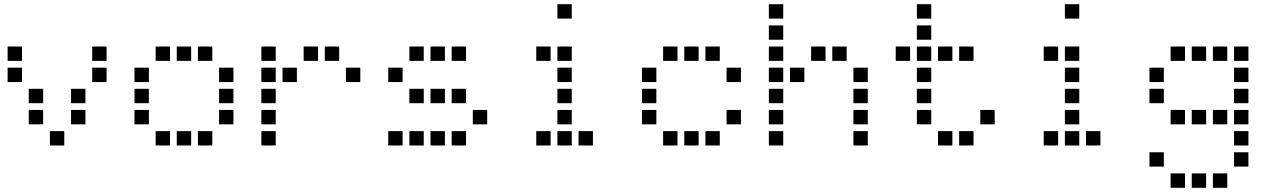

<svg xmlns="http://www.w3.org/2000/svg" viewBox="-20 -704 6040 908"><path d="M17 -484Q16 -484 16 -484Q16 -484 16 -483V-417Q16 -416 16 -416Q16 -416 17 -416H83Q84 -416 84 -416Q84 -416 84 -417V-483Q84 -484 84 -484Q84 -484 83 -484ZM417 -484Q416 -484 416 -484Q416 -484 416 -483V-417Q416 -416 416 -416Q416 -416 417 -416H483Q484 -416 484 -416Q484 -416 484 -417V-483Q484 -484 484 -484Q484 -484 483 -484ZM17 -384Q16 -384 16 -384Q16 -384 16 -383V-317Q16 -316 16 -316Q16 -316 17 -316H83Q84 -316 84 -316Q84 -316 84 -317V-383Q84 -384 84 -384Q84 -384 83 -384ZM417 -384Q416 -384 416 -384Q416 -384 416 -383V-317Q416 -316 416 -316Q416 -316 417 -316H483Q484 -316 484 -316Q484 -316 484 -317V-383Q484 -384 484 -384Q484 -384 483 -384ZM117 -284Q116 -284 116 -284Q116 -284 116 -283V-217Q116 -216 116 -216Q116 -216 117 -216H183Q184 -216 184 -216Q184 -216 184 -217V-283Q184 -284 184 -284Q184 -284 183 -284ZM317 -284Q316 -284 316 -284Q316 -284 316 -283V-217Q316 -216 316 -216Q316 -216 317 -216H383Q384 -216 384 -216Q384 -216 384 -217V-283Q384 -284 384 -284Q384 -284 383 -284ZM117 -184Q116 -184 116 -184Q116 -184 116 -183V-117Q116 -116 116 -116Q116 -116 117 -116H183Q184 -116 184 -116Q184 -116 184 -117V-183Q184 -184 184 -184Q184 -184 183 -184ZM317 -184Q316 -184 316 -184Q316 -184 316 -183V-117Q316 -116 316 -116Q316 -116 317 -116H383Q384 -116 384 -116Q384 -116 384 -117V-183Q384 -184 384 -184Q384 -184 383 -184ZM217 -84Q216 -84 216 -84Q216 -84 216 -83V-17Q216 -16 216 -16Q216 -16 217 -16H283Q284 -16 284 -16Q284 -16 284 -17V-83Q284 -84 284 -84Q284 -84 283 -84Z M717 -484Q716 -484 716 -484Q716 -484 716 -483V-417Q716 -416 716 -416Q716 -416 717 -416H783Q784 -416 784 -416Q784 -416 784 -417V-483Q784 -484 784 -484Q784 -484 783 -484ZM817 -484Q816 -484 816 -484Q816 -484 816 -483V-417Q816 -416 816 -416Q816 -416 817 -416H883Q884 -416 884 -416Q884 -416 884 -417V-483Q884 -484 884 -484Q884 -484 883 -484ZM917 -484Q916 -484 916 -484Q916 -484 916 -483V-417Q916 -416 916 -416Q916 -416 917 -416H983Q984 -416 984 -416Q984 -416 984 -417V-483Q984 -484 984 -484Q984 -484 983 -484ZM617 -384Q616 -384 616 -384Q616 -384 616 -383V-317Q616 -316 616 -316Q616 -316 617 -316H683Q684 -316 684 -316Q684 -316 684 -317V-383Q684 -384 684 -384Q684 -384 683 -384ZM1017 -384Q1016 -384 1016 -384Q1016 -384 1016 -383V-317Q1016 -316 1016 -316Q1016 -316 1017 -316H1083Q1084 -316 1084 -316Q1084 -316 1084 -317V-383Q1084 -384 1084 -384Q1084 -384 1083 -384ZM617 -284Q616 -284 616 -284Q616 -284 616 -283V-217Q616 -216 616 -216Q616 -216 617 -216H683Q684 -216 684 -216Q684 -216 684 -217V-283Q684 -284 684 -284Q684 -284 683 -284ZM1017 -284Q1016 -284 1016 -284Q1016 -284 1016 -283V-217Q1016 -216 1016 -216Q1016 -216 1017 -216H1083Q1084 -216 1084 -216Q1084 -216 1084 -217V-283Q1084 -284 1084 -284Q1084 -284 1083 -284ZM617 -184Q616 -184 616 -184Q616 -184 616 -183V-117Q616 -116 616 -116Q616 -116 617 -116H683Q684 -116 684 -116Q684 -116 684 -117V-183Q684 -184 684 -184Q684 -184 683 -184ZM1017 -184Q1016 -184 1016 -184Q1016 -184 1016 -183V-117Q1016 -116 1016 -116Q1016 -116 1017 -116H1083Q1084 -116 1084 -116Q1084 -116 1084 -117V-183Q1084 -184 1084 -184Q1084 -184 1083 -184ZM717 -84Q716 -84 716 -84Q716 -84 716 -83V-17Q716 -16 716 -16Q716 -16 717 -16H783Q784 -16 784 -16Q784 -16 784 -17V-83Q784 -84 784 -84Q784 -84 783 -84ZM817 -84Q816 -84 816 -84Q816 -84 816 -83V-17Q816 -16 816 -16Q816 -16 817 -16H883Q884 -16 884 -16Q884 -16 884 -17V-83Q884 -84 884 -84Q884 -84 883 -84ZM917 -84Q916 -84 916 -84Q916 -84 916 -83V-17Q916 -16 916 -16Q916 -16 917 -16H983Q984 -16 984 -16Q984 -16 984 -17V-83Q984 -84 984 -84Q984 -84 983 -84Z M1217 -484Q1216 -484 1216 -484Q1216 -484 1216 -483V-417Q1216 -416 1216 -416Q1216 -416 1217 -416H1283Q1284 -416 1284 -416Q1284 -416 1284 -417V-483Q1284 -484 1284 -484Q1284 -484 1283 -484ZM1417 -484Q1416 -484 1416 -484Q1416 -484 1416 -483V-417Q1416 -416 1416 -416Q1416 -416 1417 -416H1483Q1484 -416 1484 -416Q1484 -416 1484 -417V-483Q1484 -484 1484 -484Q1484 -484 1483 -484ZM1517 -484Q1516 -484 1516 -484Q1516 -484 1516 -483V-417Q1516 -416 1516 -416Q1516 -416 1517 -416H1583Q1584 -416 1584 -416Q1584 -416 1584 -417V-483Q1584 -484 1584 -484Q1584 -484 1583 -484ZM1217 -384Q1216 -384 1216 -384Q1216 -384 1216 -383V-317Q1216 -316 1216 -316Q1216 -316 1217 -316H1283Q1284 -316 1284 -316Q1284 -316 1284 -317V-383Q1284 -384 1284 -384Q1284 -384 1283 -384ZM1317 -384Q1316 -384 1316 -384Q1316 -384 1316 -383V-317Q1316 -316 1316 -316Q1316 -316 1317 -316H1383Q1384 -316 1384 -316Q1384 -316 1384 -317V-383Q1384 -384 1384 -384Q1384 -384 1383 -384ZM1617 -384Q1616 -384 1616 -384Q1616 -384 1616 -383V-317Q1616 -316 1616 -316Q1616 -316 1617 -316H1683Q1684 -316 1684 -316Q1684 -316 1684 -317V-383Q1684 -384 1684 -384Q1684 -384 1683 -384ZM1217 -284Q1216 -284 1216 -284Q1216 -284 1216 -283V-217Q1216 -216 1216 -216Q1216 -216 1217 -216H1283Q1284 -216 1284 -216Q1284 -216 1284 -217V-283Q1284 -284 1284 -284Q1284 -284 1283 -284ZM1217 -184Q1216 -184 1216 -184Q1216 -184 1216 -183V-117Q1216 -116 1216 -116Q1216 -116 1217 -116H1283Q1284 -116 1284 -116Q1284 -116 1284 -117V-183Q1284 -184 1284 -184Q1284 -184 1283 -184ZM1217 -84Q1216 -84 1216 -84Q1216 -84 1216 -83V-17Q1216 -16 1216 -16Q1216 -16 1217 -16H1283Q1284 -16 1284 -16Q1284 -16 1284 -17V-83Q1284 -84 1284 -84Q1284 -84 1283 -84Z M1917 -484Q1916 -484 1916 -484Q1916 -484 1916 -483V-417Q1916 -416 1916 -416Q1916 -416 1917 -416H1983Q1984 -416 1984 -416Q1984 -416 1984 -417V-483Q1984 -484 1984 -484Q1984 -484 1983 -484ZM2017 -484Q2016 -484 2016 -484Q2016 -484 2016 -483V-417Q2016 -416 2016 -416Q2016 -416 2017 -416H2083Q2084 -416 2084 -416Q2084 -416 2084 -417V-483Q2084 -484 2084 -484Q2084 -484 2083 -484ZM2117 -484Q2116 -484 2116 -484Q2116 -484 2116 -483V-417Q2116 -416 2116 -416Q2116 -416 2117 -416H2183Q2184 -416 2184 -416Q2184 -416 2184 -417V-483Q2184 -484 2184 -484Q2184 -484 2183 -484ZM1817 -384Q1816 -384 1816 -384Q1816 -384 1816 -383V-317Q1816 -316 1816 -316Q1816 -316 1817 -316H1883Q1884 -316 1884 -316Q1884 -316 1884 -317V-383Q1884 -384 1884 -384Q1884 -384 1883 -384ZM1917 -284Q1916 -284 1916 -284Q1916 -284 1916 -283V-217Q1916 -216 1916 -216Q1916 -216 1917 -216H1983Q1984 -216 1984 -216Q1984 -216 1984 -217V-283Q1984 -284 1984 -284Q1984 -284 1983 -284ZM2017 -284Q2016 -284 2016 -284Q2016 -284 2016 -283V-217Q2016 -216 2016 -216Q2016 -216 2017 -216H2083Q2084 -216 2084 -216Q2084 -216 2084 -217V-283Q2084 -284 2084 -284Q2084 -284 2083 -284ZM2117 -284Q2116 -284 2116 -284Q2116 -284 2116 -283V-217Q2116 -216 2116 -216Q2116 -216 2117 -216H2183Q2184 -216 2184 -216Q2184 -216 2184 -217V-283Q2184 -284 2184 -284Q2184 -284 2183 -284ZM2217 -184Q2216 -184 2216 -184Q2216 -184 2216 -183V-117Q2216 -116 2216 -116Q2216 -116 2217 -116H2283Q2284 -116 2284 -116Q2284 -116 2284 -117V-183Q2284 -184 2284 -184Q2284 -184 2283 -184ZM1817 -84Q1816 -84 1816 -84Q1816 -84 1816 -83V-17Q1816 -16 1816 -16Q1816 -16 1817 -16H1883Q1884 -16 1884 -16Q1884 -16 1884 -17V-83Q1884 -84 1884 -84Q1884 -84 1883 -84ZM1917 -84Q1916 -84 1916 -84Q1916 -84 1916 -83V-17Q1916 -16 1916 -16Q1916 -16 1917 -16H1983Q1984 -16 1984 -16Q1984 -16 1984 -17V-83Q1984 -84 1984 -84Q1984 -84 1983 -84ZM2017 -84Q2016 -84 2016 -84Q2016 -84 2016 -83V-17Q2016 -16 2016 -16Q2016 -16 2017 -16H2083Q2084 -16 2084 -16Q2084 -16 2084 -17V-83Q2084 -84 2084 -84Q2084 -84 2083 -84ZM2117 -84Q2116 -84 2116 -84Q2116 -84 2116 -83V-17Q2116 -16 2116 -16Q2116 -16 2117 -16H2183Q2184 -16 2184 -16Q2184 -16 2184 -17V-83Q2184 -84 2184 -84Q2184 -84 2183 -84Z M2617 -684Q2616 -684 2616 -684Q2616 -684 2616 -683V-617Q2616 -616 2616 -616Q2616 -616 2617 -616H2683Q2684 -616 2684 -616Q2684 -616 2684 -617V-683Q2684 -684 2684 -684Q2684 -684 2683 -684ZM2517 -484Q2516 -484 2516 -484Q2516 -484 2516 -483V-417Q2516 -416 2516 -416Q2516 -416 2517 -416H2583Q2584 -416 2584 -416Q2584 -416 2584 -417V-483Q2584 -484 2584 -484Q2584 -484 2583 -484ZM2617 -484Q2616 -484 2616 -484Q2616 -484 2616 -483V-417Q2616 -416 2616 -416Q2616 -416 2617 -416H2683Q2684 -416 2684 -416Q2684 -416 2684 -417V-483Q2684 -484 2684 -484Q2684 -484 2683 -484ZM2617 -384Q2616 -384 2616 -384Q2616 -384 2616 -383V-317Q2616 -316 2616 -316Q2616 -316 2617 -316H2683Q2684 -316 2684 -316Q2684 -316 2684 -317V-383Q2684 -384 2684 -384Q2684 -384 2683 -384ZM2617 -284Q2616 -284 2616 -284Q2616 -284 2616 -283V-217Q2616 -216 2616 -216Q2616 -216 2617 -216H2683Q2684 -216 2684 -216Q2684 -216 2684 -217V-283Q2684 -284 2684 -284Q2684 -284 2683 -284ZM2617 -184Q2616 -184 2616 -184Q2616 -184 2616 -183V-117Q2616 -116 2616 -116Q2616 -116 2617 -116H2683Q2684 -116 2684 -116Q2684 -116 2684 -117V-183Q2684 -184 2684 -184Q2684 -184 2683 -184ZM2517 -84Q2516 -84 2516 -84Q2516 -84 2516 -83V-17Q2516 -16 2516 -16Q2516 -16 2517 -16H2583Q2584 -16 2584 -16Q2584 -16 2584 -17V-83Q2584 -84 2584 -84Q2584 -84 2583 -84ZM2617 -84Q2616 -84 2616 -84Q2616 -84 2616 -83V-17Q2616 -16 2616 -16Q2616 -16 2617 -16H2683Q2684 -16 2684 -16Q2684 -16 2684 -17V-83Q2684 -84 2684 -84Q2684 -84 2683 -84ZM2717 -84Q2716 -84 2716 -84Q2716 -84 2716 -83V-17Q2716 -16 2716 -16Q2716 -16 2717 -16H2783Q2784 -16 2784 -16Q2784 -16 2784 -17V-83Q2784 -84 2784 -84Q2784 -84 2783 -84Z M3117 -484Q3116 -484 3116 -484Q3116 -484 3116 -483V-417Q3116 -416 3116 -416Q3116 -416 3117 -416H3183Q3184 -416 3184 -416Q3184 -416 3184 -417V-483Q3184 -484 3184 -484Q3184 -484 3183 -484ZM3217 -484Q3216 -484 3216 -484Q3216 -484 3216 -483V-417Q3216 -416 3216 -416Q3216 -416 3217 -416H3283Q3284 -416 3284 -416Q3284 -416 3284 -417V-483Q3284 -484 3284 -484Q3284 -484 3283 -484ZM3317 -484Q3316 -484 3316 -484Q3316 -484 3316 -483V-417Q3316 -416 3316 -416Q3316 -416 3317 -416H3383Q3384 -416 3384 -416Q3384 -416 3384 -417V-483Q3384 -484 3384 -484Q3384 -484 3383 -484ZM3017 -384Q3016 -384 3016 -384Q3016 -384 3016 -383V-317Q3016 -316 3016 -316Q3016 -316 3017 -316H3083Q3084 -316 3084 -316Q3084 -316 3084 -317V-383Q3084 -384 3084 -384Q3084 -384 3083 -384ZM3417 -384Q3416 -384 3416 -384Q3416 -384 3416 -383V-317Q3416 -316 3416 -316Q3416 -316 3417 -316H3483Q3484 -316 3484 -316Q3484 -316 3484 -317V-383Q3484 -384 3484 -384Q3484 -384 3483 -384ZM3017 -284Q3016 -284 3016 -284Q3016 -284 3016 -283V-217Q3016 -216 3016 -216Q3016 -216 3017 -216H3083Q3084 -216 3084 -216Q3084 -216 3084 -217V-283Q3084 -284 3084 -284Q3084 -284 3083 -284ZM3017 -184Q3016 -184 3016 -184Q3016 -184 3016 -183V-117Q3016 -116 3016 -116Q3016 -116 3017 -116H3083Q3084 -116 3084 -116Q3084 -116 3084 -117V-183Q3084 -184 3084 -184Q3084 -184 3083 -184ZM3417 -184Q3416 -184 3416 -184Q3416 -184 3416 -183V-117Q3416 -116 3416 -116Q3416 -116 3417 -116H3483Q3484 -116 3484 -116Q3484 -116 3484 -117V-183Q3484 -184 3484 -184Q3484 -184 3483 -184ZM3117 -84Q3116 -84 3116 -84Q3116 -84 3116 -83V-17Q3116 -16 3116 -16Q3116 -16 3117 -16H3183Q3184 -16 3184 -16Q3184 -16 3184 -17V-83Q3184 -84 3184 -84Q3184 -84 3183 -84ZM3217 -84Q3216 -84 3216 -84Q3216 -84 3216 -83V-17Q3216 -16 3216 -16Q3216 -16 3217 -16H3283Q3284 -16 3284 -16Q3284 -16 3284 -17V-83Q3284 -84 3284 -84Q3284 -84 3283 -84ZM3317 -84Q3316 -84 3316 -84Q3316 -84 3316 -83V-17Q3316 -16 3316 -16Q3316 -16 3317 -16H3383Q3384 -16 3384 -16Q3384 -16 3384 -17V-83Q3384 -84 3384 -84Q3384 -84 3383 -84Z M3617 -684Q3616 -684 3616 -684Q3616 -684 3616 -683V-617Q3616 -616 3616 -616Q3616 -616 3617 -616H3683Q3684 -616 3684 -616Q3684 -616 3684 -617V-683Q3684 -684 3684 -684Q3684 -684 3683 -684ZM3617 -584Q3616 -584 3616 -584Q3616 -584 3616 -583V-517Q3616 -516 3616 -516Q3616 -516 3617 -516H3683Q3684 -516 3684 -516Q3684 -516 3684 -517V-583Q3684 -584 3684 -584Q3684 -584 3683 -584ZM3617 -484Q3616 -484 3616 -484Q3616 -484 3616 -483V-417Q3616 -416 3616 -416Q3616 -416 3617 -416H3683Q3684 -416 3684 -416Q3684 -416 3684 -417V-483Q3684 -484 3684 -484Q3684 -484 3683 -484ZM3817 -484Q3816 -484 3816 -484Q3816 -484 3816 -483V-417Q3816 -416 3816 -416Q3816 -416 3817 -416H3883Q3884 -416 3884 -416Q3884 -416 3884 -417V-483Q3884 -484 3884 -484Q3884 -484 3883 -484ZM3917 -484Q3916 -484 3916 -484Q3916 -484 3916 -483V-417Q3916 -416 3916 -416Q3916 -416 3917 -416H3983Q3984 -416 3984 -416Q3984 -416 3984 -417V-483Q3984 -484 3984 -484Q3984 -484 3983 -484ZM3617 -384Q3616 -384 3616 -384Q3616 -384 3616 -383V-317Q3616 -316 3616 -316Q3616 -316 3617 -316H3683Q3684 -316 3684 -316Q3684 -316 3684 -317V-383Q3684 -384 3684 -384Q3684 -384 3683 -384ZM3717 -384Q3716 -384 3716 -384Q3716 -384 3716 -383V-317Q3716 -316 3716 -316Q3716 -316 3717 -316H3783Q3784 -316 3784 -316Q3784 -316 3784 -317V-383Q3784 -384 3784 -384Q3784 -384 3783 -384ZM4017 -384Q4016 -384 4016 -384Q4016 -384 4016 -383V-317Q4016 -316 4016 -316Q4016 -316 4017 -316H4083Q4084 -316 4084 -316Q4084 -316 4084 -317V-383Q4084 -384 4084 -384Q4084 -384 4083 -384ZM3617 -284Q3616 -284 3616 -284Q3616 -284 3616 -283V-217Q3616 -216 3616 -216Q3616 -216 3617 -216H3683Q3684 -216 3684 -216Q3684 -216 3684 -217V-283Q3684 -284 3684 -284Q3684 -284 3683 -284ZM4017 -284Q4016 -284 4016 -284Q4016 -284 4016 -283V-217Q4016 -216 4016 -216Q4016 -216 4017 -216H4083Q4084 -216 4084 -216Q4084 -216 4084 -217V-283Q4084 -284 4084 -284Q4084 -284 4083 -284ZM3617 -184Q3616 -184 3616 -184Q3616 -184 3616 -183V-117Q3616 -116 3616 -116Q3616 -116 3617 -116H3683Q3684 -116 3684 -116Q3684 -116 3684 -117V-183Q3684 -184 3684 -184Q3684 -184 3683 -184ZM4017 -184Q4016 -184 4016 -184Q4016 -184 4016 -183V-117Q4016 -116 4016 -116Q4016 -116 4017 -116H4083Q4084 -116 4084 -116Q4084 -116 4084 -117V-183Q4084 -184 4084 -184Q4084 -184 4083 -184ZM3617 -84Q3616 -84 3616 -84Q3616 -84 3616 -83V-17Q3616 -16 3616 -16Q3616 -16 3617 -16H3683Q3684 -16 3684 -16Q3684 -16 3684 -17V-83Q3684 -84 3684 -84Q3684 -84 3683 -84ZM4017 -84Q4016 -84 4016 -84Q4016 -84 4016 -83V-17Q4016 -16 4016 -16Q4016 -16 4017 -16H4083Q4084 -16 4084 -16Q4084 -16 4084 -17V-83Q4084 -84 4084 -84Q4084 -84 4083 -84Z M4317 -684Q4316 -684 4316 -684Q4316 -684 4316 -683V-617Q4316 -616 4316 -616Q4316 -616 4317 -616H4383Q4384 -616 4384 -616Q4384 -616 4384 -617V-683Q4384 -684 4384 -684Q4384 -684 4383 -684ZM4317 -584Q4316 -584 4316 -584Q4316 -584 4316 -583V-517Q4316 -516 4316 -516Q4316 -516 4317 -516H4383Q4384 -516 4384 -516Q4384 -516 4384 -517V-583Q4384 -584 4384 -584Q4384 -584 4383 -584ZM4217 -484Q4216 -484 4216 -484Q4216 -484 4216 -483V-417Q4216 -416 4216 -416Q4216 -416 4217 -416H4283Q4284 -416 4284 -416Q4284 -416 4284 -417V-483Q4284 -484 4284 -484Q4284 -484 4283 -484ZM4317 -484Q4316 -484 4316 -484Q4316 -484 4316 -483V-417Q4316 -416 4316 -416Q4316 -416 4317 -416H4383Q4384 -416 4384 -416Q4384 -416 4384 -417V-483Q4384 -484 4384 -484Q4384 -484 4383 -484ZM4417 -484Q4416 -484 4416 -484Q4416 -484 4416 -483V-417Q4416 -416 4416 -416Q4416 -416 4417 -416H4483Q4484 -416 4484 -416Q4484 -416 4484 -417V-483Q4484 -484 4484 -484Q4484 -484 4483 -484ZM4517 -484Q4516 -484 4516 -484Q4516 -484 4516 -483V-417Q4516 -416 4516 -416Q4516 -416 4517 -416H4583Q4584 -416 4584 -416Q4584 -416 4584 -417V-483Q4584 -484 4584 -484Q4584 -484 4583 -484ZM4317 -384Q4316 -384 4316 -384Q4316 -384 4316 -383V-317Q4316 -316 4316 -316Q4316 -316 4317 -316H4383Q4384 -316 4384 -316Q4384 -316 4384 -317V-383Q4384 -384 4384 -384Q4384 -384 4383 -384ZM4317 -284Q4316 -284 4316 -284Q4316 -284 4316 -283V-217Q4316 -216 4316 -216Q4316 -216 4317 -216H4383Q4384 -216 4384 -216Q4384 -216 4384 -217V-283Q4384 -284 4384 -284Q4384 -284 4383 -284ZM4317 -184Q4316 -184 4316 -184Q4316 -184 4316 -183V-117Q4316 -116 4316 -116Q4316 -116 4317 -116H4383Q4384 -116 4384 -116Q4384 -116 4384 -117V-183Q4384 -184 4384 -184Q4384 -184 4383 -184ZM4617 -184Q4616 -184 4616 -184Q4616 -184 4616 -183V-117Q4616 -116 4616 -116Q4616 -116 4617 -116H4683Q4684 -116 4684 -116Q4684 -116 4684 -117V-183Q4684 -184 4684 -184Q4684 -184 4683 -184ZM4417 -84Q4416 -84 4416 -84Q4416 -84 4416 -83V-17Q4416 -16 4416 -16Q4416 -16 4417 -16H4483Q4484 -16 4484 -16Q4484 -16 4484 -17V-83Q4484 -84 4484 -84Q4484 -84 4483 -84ZM4517 -84Q4516 -84 4516 -84Q4516 -84 4516 -83V-17Q4516 -16 4516 -16Q4516 -16 4517 -16H4583Q4584 -16 4584 -16Q4584 -16 4584 -17V-83Q4584 -84 4584 -84Q4584 -84 4583 -84Z M5017 -684Q5016 -684 5016 -684Q5016 -684 5016 -683V-617Q5016 -616 5016 -616Q5016 -616 5017 -616H5083Q5084 -616 5084 -616Q5084 -616 5084 -617V-683Q5084 -684 5084 -684Q5084 -684 5083 -684ZM4917 -484Q4916 -484 4916 -484Q4916 -484 4916 -483V-417Q4916 -416 4916 -416Q4916 -416 4917 -416H4983Q4984 -416 4984 -416Q4984 -416 4984 -417V-483Q4984 -484 4984 -484Q4984 -484 4983 -484ZM5017 -484Q5016 -484 5016 -484Q5016 -484 5016 -483V-417Q5016 -416 5016 -416Q5016 -416 5017 -416H5083Q5084 -416 5084 -416Q5084 -416 5084 -417V-483Q5084 -484 5084 -484Q5084 -484 5083 -484ZM5017 -384Q5016 -384 5016 -384Q5016 -384 5016 -383V-317Q5016 -316 5016 -316Q5016 -316 5017 -316H5083Q5084 -316 5084 -316Q5084 -316 5084 -317V-383Q5084 -384 5084 -384Q5084 -384 5083 -384ZM5017 -284Q5016 -284 5016 -284Q5016 -284 5016 -283V-217Q5016 -216 5016 -216Q5016 -216 5017 -216H5083Q5084 -216 5084 -216Q5084 -216 5084 -217V-283Q5084 -284 5084 -284Q5084 -284 5083 -284ZM5017 -184Q5016 -184 5016 -184Q5016 -184 5016 -183V-117Q5016 -116 5016 -116Q5016 -116 5017 -116H5083Q5084 -116 5084 -116Q5084 -116 5084 -117V-183Q5084 -184 5084 -184Q5084 -184 5083 -184ZM4917 -84Q4916 -84 4916 -84Q4916 -84 4916 -83V-17Q4916 -16 4916 -16Q4916 -16 4917 -16H4983Q4984 -16 4984 -16Q4984 -16 4984 -17V-83Q4984 -84 4984 -84Q4984 -84 4983 -84ZM5017 -84Q5016 -84 5016 -84Q5016 -84 5016 -83V-17Q5016 -16 5016 -16Q5016 -16 5017 -16H5083Q5084 -16 5084 -16Q5084 -16 5084 -17V-83Q5084 -84 5084 -84Q5084 -84 5083 -84ZM5117 -84Q5116 -84 5116 -84Q5116 -84 5116 -83V-17Q5116 -16 5116 -16Q5116 -16 5117 -16H5183Q5184 -16 5184 -16Q5184 -16 5184 -17V-83Q5184 -84 5184 -84Q5184 -84 5183 -84Z M5517 -484Q5516 -484 5516 -484Q5516 -484 5516 -483V-417Q5516 -416 5516 -416Q5516 -416 5517 -416H5583Q5584 -416 5584 -416Q5584 -416 5584 -417V-483Q5584 -484 5584 -484Q5584 -484 5583 -484ZM5617 -484Q5616 -484 5616 -484Q5616 -484 5616 -483V-417Q5616 -416 5616 -416Q5616 -416 5617 -416H5683Q5684 -416 5684 -416Q5684 -416 5684 -417V-483Q5684 -484 5684 -484Q5684 -484 5683 -484ZM5717 -484Q5716 -484 5716 -484Q5716 -484 5716 -483V-417Q5716 -416 5716 -416Q5716 -416 5717 -416H5783Q5784 -416 5784 -416Q5784 -416 5784 -417V-483Q5784 -484 5784 -484Q5784 -484 5783 -484ZM5817 -484Q5816 -484 5816 -484Q5816 -484 5816 -483V-417Q5816 -416 5816 -416Q5816 -416 5817 -416H5883Q5884 -416 5884 -416Q5884 -416 5884 -417V-483Q5884 -484 5884 -484Q5884 -484 5883 -484ZM5417 -384Q5416 -384 5416 -384Q5416 -384 5416 -383V-317Q5416 -316 5416 -316Q5416 -316 5417 -316H5483Q5484 -316 5484 -316Q5484 -316 5484 -317V-383Q5484 -384 5484 -384Q5484 -384 5483 -384ZM5817 -384Q5816 -384 5816 -384Q5816 -384 5816 -383V-317Q5816 -316 5816 -316Q5816 -316 5817 -316H5883Q5884 -316 5884 -316Q5884 -316 5884 -317V-383Q5884 -384 5884 -384Q5884 -384 5883 -384ZM5417 -284Q5416 -284 5416 -284Q5416 -284 5416 -283V-217Q5416 -216 5416 -216Q5416 -216 5417 -216H5483Q5484 -216 5484 -216Q5484 -216 5484 -217V-283Q5484 -284 5484 -284Q5484 -284 5483 -284ZM5817 -284Q5816 -284 5816 -284Q5816 -284 5816 -283V-217Q5816 -216 5816 -216Q5816 -216 5817 -216H5883Q5884 -216 5884 -216Q5884 -216 5884 -217V-283Q5884 -284 5884 -284Q5884 -284 5883 -284ZM5517 -184Q5516 -184 5516 -184Q5516 -184 5516 -183V-117Q5516 -116 5516 -116Q5516 -116 5517 -116H5583Q5584 -116 5584 -116Q5584 -116 5584 -117V-183Q5584 -184 5584 -184Q5584 -184 5583 -184ZM5617 -184Q5616 -184 5616 -184Q5616 -184 5616 -183V-117Q5616 -116 5616 -116Q5616 -116 5617 -116H5683Q5684 -116 5684 -116Q5684 -116 5684 -117V-183Q5684 -184 5684 -184Q5684 -184 5683 -184ZM5717 -184Q5716 -184 5716 -184Q5716 -184 5716 -183V-117Q5716 -116 5716 -116Q5716 -116 5717 -116H5783Q5784 -116 5784 -116Q5784 -116 5784 -117V-183Q5784 -184 5784 -184Q5784 -184 5783 -184ZM5817 -184Q5816 -184 5816 -184Q5816 -184 5816 -183V-117Q5816 -116 5816 -116Q5816 -116 5817 -116H5883Q5884 -116 5884 -116Q5884 -116 5884 -117V-183Q5884 -184 5884 -184Q5884 -184 5883 -184ZM5817 -84Q5816 -84 5816 -84Q5816 -84 5816 -83V-17Q5816 -16 5816 -16Q5816 -16 5817 -16H5883Q5884 -16 5884 -16Q5884 -16 5884 -17V-83Q5884 -84 5884 -84Q5884 -84 5883 -84ZM5417 16Q5416 16 5416 16Q5416 16 5416 17V83Q5416 84 5416 84Q5416 84 5417 84H5483Q5484 84 5484 84Q5484 84 5484 83V17Q5484 16 5484 16Q5484 16 5483 16ZM5817 16Q5816 16 5816 16Q5816 16 5816 17V83Q5816 84 5816 84Q5816 84 5817 84H5883Q5884 84 5884 84Q5884 84 5884 83V17Q5884 16 5884 16Q5884 16 5883 16ZM5517 116Q5516 116 5516 116Q5516 116 5516 117V183Q5516 184 5516 184Q5516 184 5517 184H5583Q5584 184 5584 184Q5584 184 5584 183V117Q5584 116 5584 116Q5584 116 5583 116ZM5617 116Q5616 116 5616 116Q5616 116 5616 117V183Q5616 184 5616 184Q5616 184 5617 184H5683Q5684 184 5684 184Q5684 184 5684 183V117Q5684 116 5684 116Q5684 116 5683 116ZM5717 116Q5716 116 5716 116Q5716 116 5716 117V183Q5716 184 5716 184Q5716 184 5717 184H5783Q5784 184 5784 184Q5784 184 5784 183V117Q5784 116 5784 116Q5784 116 5783 116Z"/></svg>

Font: Doto SemiBold
Style: Regular
Weight: 600
Monospace: yes
Version: Version 1.000